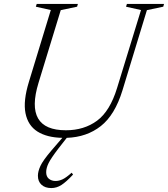

<svg xmlns="http://www.w3.org/2000/svg" viewBox="-20 -690 853 975"><path d="M214.5 184.5Q214.5 206.5 228.2 217.8Q242 229 262 229Q280 229 298 220.5Q316 212 344 187L351 196.5Q316 234 291.8 249.5Q267.5 265 240.5 265Q209 265 190.8 248.2Q172.5 231.5 172.5 202.5Q172.5 180.5 185.2 152.8Q198 125 240.5 75L296.5 10Q218.5 8.5 170.2 -22Q122 -52.5 109.5 -115Q97 -177.5 127 -275L238 -639L162 -656L166.5 -670H375.5L371.5 -656L288.5 -638.5L175.5 -269Q102 -28.5 314.5 -28.5Q407 -28.5 472.8 -77Q538.5 -125.5 574.5 -243L696 -639L620 -656L624.5 -670H813L809 -656L726 -638.5L602 -231.5Q563.5 -106 492 -49.8Q420.5 6.5 319 10L276 65Q239 113.5 226.8 138.2Q214.5 163 214.5 184.5Z"/></svg>

Font: Newsreader 16pt Light
Style: Italic
Weight: 300
Italic angle: -17°
Designer: Hugues Gentile
Foundry: Production Type
Version: Version 1.003; ttfautohint (v1.8.3)